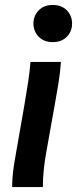

<svg xmlns="http://www.w3.org/2000/svg" viewBox="-20 -755 311 775"><path d="M29 0Q29 -31 33 -63.5Q37 -96 43 -128L79 -334Q88 -387 94 -427Q100 -467 103 -505H226Q223 -462 215.5 -416Q208 -370 201 -332L166 -136Q160 -102 156.5 -68Q153 -34 153 0ZM193 -585Q157 -585 136 -607Q115 -629 115 -660Q115 -691 136 -713Q157 -735 193 -735Q229 -735 250 -713Q271 -691 271 -660Q271 -629 250 -607Q229 -585 193 -585Z"/></svg>

Font: Livvic SemiBold
Style: Italic
Weight: 600
Italic angle: -10°
Designer: Jacques Le Bailly, Baron von Fonthausen
Version: Version 1.001; ttfautohint (v1.8.2)